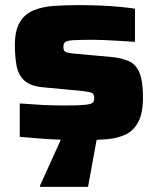

<svg xmlns="http://www.w3.org/2000/svg" viewBox="-20 -538 616 748"><path d="M305 8Q265 8 220.5 6.5Q176 5 133.5 1.5Q91 -2 57 -5V-135Q79 -134 102 -132Q125 -130 148.5 -129Q172 -128 192.5 -127.5Q213 -127 230 -127Q285 -127 310 -129.5Q335 -132 341 -138Q347 -144 347 -155Q347 -167 343 -172Q339 -177 326.5 -179.5Q314 -182 287 -185L146 -198Q97 -203 74 -225Q51 -247 44.5 -282.5Q38 -318 38 -362Q38 -420 57.5 -452Q77 -484 111.5 -498Q146 -512 190.5 -515Q235 -518 285 -518Q324 -518 366 -516.5Q408 -515 445 -511.5Q482 -508 506 -504V-375Q474 -377 442 -379Q410 -381 384.5 -382Q359 -383 343 -383Q291 -383 266.5 -381.5Q242 -380 234.5 -374.5Q227 -369 227 -356Q227 -346 229.5 -341Q232 -336 243.5 -333Q255 -330 281 -328L414 -316Q454 -312 481.5 -300Q509 -288 523 -255.5Q537 -223 537 -158Q537 -97 518.5 -62.5Q500 -28 468.5 -13.5Q437 1 394.5 4.5Q352 8 305 8ZM136 190V185L228 -18H360V-13L323 190Z"/></svg>

Font: Saira Expanded ExtraBold
Style: Regular
Weight: 800
Width: 7
Designer: Hector Gatti with collaboration of the Omnibus-Type team
Foundry: Omnibus-Type
Version: Version 1.101